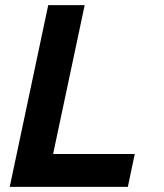

<svg xmlns="http://www.w3.org/2000/svg" viewBox="-20 -730 640 750"><path d="M18 0 168.4 -710H310.8L168.8 -40.6L82.6 -128.4H506.4L479.4 0Z"/></svg>

Font: Geist Mono
Style: Italic
Weight: 400
Italic angle: -12°
Monospace: yes
Designer: Basement.studio, Andrés Briganti, Mateo Zaragoza
Foundry: Basement.studio, Vercel, Andrés Briganti, Guido Ferreyra, Mateo Zaragoza
Version: Version 1.500